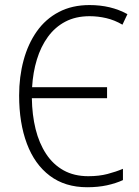

<svg xmlns="http://www.w3.org/2000/svg" viewBox="-20 -745 559 774"><path d="M341.3 -679.7Q285.2 -679.7 243.4 -657.7Q201.7 -635.7 173.1 -596.4Q144.5 -557.1 128.7 -505.1Q112.8 -453.1 109.4 -393.6H411.6V-349.1H108.4Q109.4 -281.7 123.5 -224.6Q137.7 -167.5 165.8 -124.8Q193.8 -82 236.3 -58.3Q278.8 -34.7 335.9 -34.7Q379.4 -34.7 413.6 -43.7Q447.8 -52.7 475.6 -64.5V-19Q447.3 -5.9 411.1 2Q375 9.8 331.5 9.8Q242.2 9.8 180.9 -36.4Q119.6 -82.5 88.4 -165.8Q57.1 -249 57.1 -359.9Q57.1 -435.5 75 -501.7Q92.8 -567.9 128.2 -618.2Q163.6 -668.5 217 -696.5Q270.5 -724.6 340.8 -724.6Q383.8 -724.6 421.9 -715.6Q460 -706.5 493.7 -688L473.6 -645.5Q441.9 -664.1 408.4 -671.9Q375 -679.7 341.3 -679.7Z"/></svg>

Font: Open Sans SemiCondensed Light
Style: Regular
Weight: 300
Width: 4
Designer: Monotype Design Team
Foundry: Monotype Imaging Inc.
Version: Version 3.000